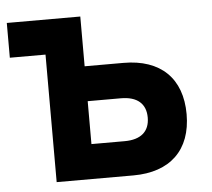

<svg xmlns="http://www.w3.org/2000/svg" viewBox="-43 -564 672 610"><g transform="rotate(-5 293.0 -259.0)"><path d="M113.8 0H358.4C476.6 0 543.9 -65.4 543.9 -179.2C543.9 -293.5 476.6 -358.9 358.4 -358.9H234.4V-517.6H0V-406.7H113.8ZM234.4 -110.8V-247.6H340.3C392.1 -247.6 419.9 -223.6 419.9 -179.2C419.9 -134.8 392.1 -110.8 340.3 -110.8Z"/></g></svg>

Font: Cascadia Code NF SemiBold
Style: Regular
Weight: 600
Monospace: yes
Designer: Aaron Bell
Foundry: Saja Typeworks
Version: Version 2404.023